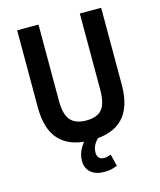

<svg xmlns="http://www.w3.org/2000/svg" viewBox="-131 -798 911 1095"><g transform="rotate(-15 324.5 -250.5)"><path d="M324 10Q200 10 138 -54Q76 -118 76 -250V-705H202V-256Q202 -174 232 -140Q262 -106 325 -106Q389 -106 417.5 -140Q446 -174 446 -256V-705H572V-250Q572 -119 510 -54.5Q448 10 324 10ZM349 204Q298 204 269 179Q240 154 240 110Q240 69 264.5 29.5Q289 -10 331 -38L372 0Q359 10 348.5 23.5Q338 37 332.5 52Q327 67 327 83Q327 105 337.5 116Q348 127 367 127Q376 127 386.5 124.5Q397 122 408 118L425 188Q405 197 387 200.5Q369 204 349 204Z"/></g></svg>

Font: Nunito Sans 7pt Condensed
Style: Bold
Weight: 700
Width: 3
Designer: Vernon Adams
Foundry: Vernon Adams
Version: Version 3.101;gftools[0.9.27]